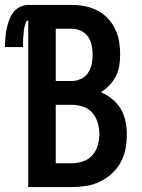

<svg xmlns="http://www.w3.org/2000/svg" viewBox="-55 -755 575 775"><path d="M59 0V-672Q53 -672 50.5 -666.5Q48 -661 46.5 -655.5Q45 -650 43.5 -644.5Q42 -639 41.5 -633.5Q41 -628 40.5 -622Q40 -616 39.5 -610.5Q39 -605 38.5 -599.5Q38 -594 38 -588Q38 -582 38 -576.5Q38 -571 38 -565H-35Q-35 -583 -33.5 -601Q-32 -619 -28.5 -636.5Q-25 -654 -19 -671.5Q-13 -689 -2.5 -703.5Q8 -718 24.5 -726.5Q41 -735 59 -735H235Q261 -735 287.5 -730Q314 -725 337.5 -713Q361 -701 379.5 -681.5Q398 -662 409.5 -638.5Q421 -615 425.5 -588.5Q430 -562 430 -536Q430 -513 426.5 -490.5Q423 -468 413 -448Q403 -428 387.5 -411.5Q372 -395 352 -383Q377 -372 398 -355Q419 -338 432.5 -315Q446 -292 451.5 -265.5Q457 -239 457 -212Q457 -183 451.5 -154Q446 -125 432 -99.5Q418 -74 396 -54Q374 -34 348 -21.5Q322 -9 293 -4.5Q264 0 235 0ZM170 -428H235Q254 -428 272 -436.5Q290 -445 300.5 -461Q311 -477 315 -496Q319 -515 319 -534Q319 -553 315 -572Q311 -591 300.5 -606.5Q290 -622 272 -630.5Q254 -639 235 -639H170ZM170 -96H235Q258 -96 280 -103.5Q302 -111 317.5 -128Q333 -145 339.5 -168Q346 -191 346 -214Q346 -237 339.5 -259.5Q333 -282 318 -299.5Q303 -317 280.5 -324.5Q258 -332 235 -332H170Z"/></svg>

Font: Iosevka SS08 Regular
Style: Bold
Weight: 700
Monospace: yes
Designer: Belleve Invis
Foundry: Belleve Invis
Version: Version 16.3.4; ttfautohint (v1.8.4)